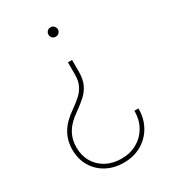

<svg xmlns="http://www.w3.org/2000/svg" viewBox="-182 -620 820 924"><g transform="rotate(-30 228.0 -157.5)"><path d="M260.3 -339.8V-272.9Q260.3 -232.9 247.1 -204.8Q233.9 -176.8 210.7 -155.8Q187.5 -134.8 157.7 -113.8Q111.3 -82.5 89.6 -46.4Q67.9 -10.3 67.9 35.6Q67.9 81.5 88.6 116.7Q109.4 151.9 146 171.4Q182.6 190.9 230 190.9Q279.3 190.9 317.1 169.2Q355 147.5 376.5 109.4Q397.9 71.3 397.9 22H420.4Q420.4 77.6 396 120.8Q371.6 164.1 328.6 188.7Q285.6 213.4 230 213.4Q176.3 213.4 134.5 190.7Q92.8 168 69.1 127.9Q45.4 87.9 45.4 35.6Q45.4 -15.1 69.1 -55.9Q92.8 -96.7 145 -132.3Q172.9 -151.9 193.4 -170.4Q213.9 -189 225.6 -212.9Q237.3 -236.8 237.3 -272.9V-339.8ZM248.5 -527.8Q259.8 -527.8 267.3 -520.3Q274.9 -512.7 274.9 -501.5Q274.9 -490.7 267.3 -483.2Q259.8 -475.6 248.5 -475.6Q237.8 -475.6 230.2 -483.2Q222.7 -490.7 222.7 -501.5Q222.7 -512.7 230.2 -520.3Q237.8 -527.8 248.5 -527.8Z"/></g></svg>

Font: Inter 28pt Thin
Style: Regular
Weight: 250
Designer: Rasmus Andersson
Foundry: rsms
Version: Version 4.001;git-66647c0bb